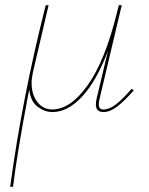

<svg xmlns="http://www.w3.org/2000/svg" viewBox="-20 -426 571 735"><path d="M492 -80Q456 -39 428.5 -18Q401 3 376 3Q347 3 347 -26Q347 -36 350 -49L393 -230Q349 -115 294 -56Q239 3 181 3Q152 3 124.5 -17Q97 -37 92 -83L87 -58Q44 169 30 289H19Q65 -52 155 -406H166L106 -149Q101 -126 101 -108Q101 -64 123 -35.5Q145 -7 180 -7Q250 -7 316.5 -101Q383 -195 428 -379L435 -406H446L361 -47Q358 -35 358 -26Q358 -7 376 -7Q399 -7 424 -26.5Q449 -46 484 -86Z"/></svg>

Font: Ysabeau Hairline
Style: Italic
Weight: 100
Italic angle: -12°
Designer: Christian Thalmann (Catharsis Fonts)
Version: Version 0.003